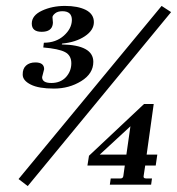

<svg xmlns="http://www.w3.org/2000/svg" viewBox="-20 -627 601 652"><path d="M318.8 -102.1H409.2L422.9 -198.2ZM476.1 -21H496.1L493.2 0H353L356 -21H389.2Q397.9 -21 398.9 -29.8L403.8 -64.9H276.9L282.2 -98.1L469.2 -273.9H502L478 -102.1H514.2L508.8 -64.9H473.1L467.8 -29.8Q465.8 -21 476.1 -21ZM204.1 -365.2Q222.2 -385.3 222.2 -412.1Q222.2 -439 200.7 -450.2Q179.2 -461.4 127 -465.8L128.9 -481.9Q169.9 -481.9 196.8 -505.9Q223.6 -529.8 224.1 -559.1Q224.1 -588.9 191.9 -588.9Q175.8 -588.9 167 -581.5Q158.2 -574.2 158.2 -568.4Q158.2 -562.5 159.2 -556.2Q160.2 -550.3 159.2 -544.9Q155.3 -519 121.6 -519Q87.9 -519 87.9 -546.9Q87.9 -574.7 122.6 -590.8Q157.2 -606.9 200.7 -606.9Q244.1 -606.9 271.5 -593.3Q298.8 -579.1 298.8 -551.8Q298.8 -524.4 268.1 -503.9Q237.3 -483.4 190.9 -479L189.9 -476.1Q296.9 -474.1 296.9 -417Q296.9 -377 255.9 -351.6Q214.8 -326.2 163.1 -326.2Q111.3 -326.2 84.5 -339.8Q57.1 -353.5 57.1 -373.5Q56.6 -393.6 68.4 -404.3Q80.1 -415 100.1 -415Q129.9 -415 129.9 -392.1L123 -365.2Q123 -345.2 154.3 -345.2Q185.5 -345.2 204.1 -365.2ZM528.8 -606.9 561 -585.9 74.2 4.9 43 -19Z"/></svg>

Font: Unna-Italic
Style: Italic
Weight: 400
Italic angle: -8°
Designer: Jorge de Buen U.
Foundry: Omnibus-Type
Version: Version 2.006;PS 002.006;hotconv 1.0.70;makeotf.lib2.5.58329